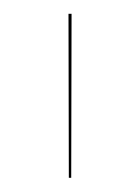

<svg xmlns="http://www.w3.org/2000/svg" viewBox="-20 -700 201 275"><path d="M78.6 -445.3 78.1 -680.2H82.5L82 -445.3Z"/></svg>

Font: Fira Sans Compressed Four
Style: Regular
Weight: 100
Width: 1
Designer: Carrois Corporate & Edenspiekermann AG
Foundry: Carrois Corporate GbR & Edenspiekermann AG
Version: Version 4.203;PS 004.203;hotconv 1.0.88;makeotf.lib2.5.64775